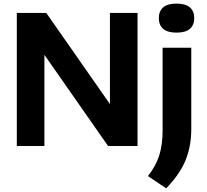

<svg xmlns="http://www.w3.org/2000/svg" viewBox="-20 -812 1150 1068"><path d="M73.5 0V-740H237.5L591.5 -233V-740H745V0H581L227 -507V0ZM904.5 235.5 803 167.5Q847.5 110.5 866 51.8Q884.5 -7 884.5 -87.5V-546.5H1044V-94Q1044 0.5 1012.5 78.5Q981 156.5 904.5 235.5ZM962 -630.5Q912 -630.5 887.8 -651.5Q863.5 -672.5 863.5 -711Q863.5 -750 887.8 -771Q912 -792 962 -792Q1012 -792 1036.2 -771Q1060.5 -750 1060.5 -711Q1060.5 -672.5 1036.2 -651.5Q1012 -630.5 962 -630.5Z"/></svg>

Font: Encode Sans Semi Expanded
Style: Bold
Weight: 700
Width: 6
Designer: Multiple Designers
Foundry: Impallari Type
Version: Version 3.000; ttfautohint (v1.8.3) -l 8 -r 50 -G 200 -x 14 